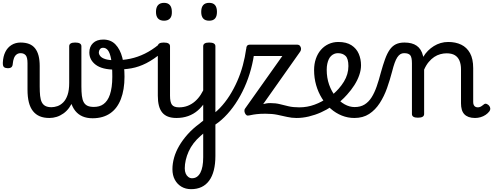

<svg xmlns="http://www.w3.org/2000/svg" viewBox="-69 -815 3478 1354"><path d="M279 17Q240 17 211.5 5Q183 -7 163.5 -31.5Q144 -56 134.5 -93.5Q125 -131 125 -183V-369Q125 -411 112 -425.5Q99 -440 76 -440Q60 -440 48 -431Q36 -422 29.5 -405Q23 -388 21 -365Q20 -349 12 -341.5Q4 -334 -14 -334Q-30 -334 -40 -341Q-50 -348 -49 -374Q-47 -417 -31.5 -448.5Q-16 -480 12 -497.5Q40 -515 76 -515Q111 -515 136.5 -505Q162 -495 178.5 -474Q195 -453 203 -422Q211 -391 211 -349V-206Q211 -167 214 -139Q217 -111 226 -93.5Q235 -76 251.5 -67.5Q268 -59 294 -59Q314 -59 336 -66.5Q358 -74 377 -93Q396 -112 407.5 -145.5Q419 -179 419 -230L448 -110Q436 -79 418.5 -55Q401 -31 378.5 -15Q356 1 331 9Q306 17 279 17ZM584 19Q544 19 513.5 6Q483 -7 462 -33Q441 -59 430 -98Q419 -137 419 -189V-489Q419 -502 429.5 -508.5Q440 -515 461 -515Q483 -515 494 -508.5Q505 -502 505 -489V-206Q505 -167 508.5 -139Q512 -111 521.5 -94Q531 -77 548 -69Q565 -61 593 -61Q612 -61 629 -65.5Q646 -70 660.5 -80.5Q675 -91 686.5 -107.5Q698 -124 706 -147.5Q714 -171 718.5 -202.5Q723 -234 723 -274Q723 -355 714.5 -399Q706 -443 692 -460.5Q678 -478 659 -478Q643 -478 636 -492.5Q629 -507 634.5 -521.5Q640 -536 659 -536Q712 -536 745 -502Q778 -468 793.5 -409Q809 -350 809 -274Q809 -228 802.5 -188.5Q796 -149 783.5 -116.5Q771 -84 752.5 -59Q734 -34 709 -16.5Q684 1 652.5 10Q621 19 584 19Z M743 -324Q652 -324 606.5 -358Q561 -392 561 -445Q561 -486 587 -511Q613 -536 659 -536Q671 -536 676 -521.5Q681 -507 677 -492.5Q673 -478 658 -478Q643 -478 635.5 -467.5Q628 -457 628 -445Q628 -432 638.5 -419Q649 -406 674.5 -398Q700 -390 743 -390Q798 -390 850 -401Q902 -412 952 -436.5Q1002 -461 1051 -501Q1061 -510 1070 -506Q1079 -502 1084 -491Q1089 -480 1087 -467Q1085 -454 1074 -445Q1015 -396 963 -369.5Q911 -343 858.5 -333.5Q806 -324 743 -324Z M1175 17Q1141 17 1116 7.5Q1091 -2 1075 -21.5Q1059 -41 1051.5 -70.5Q1044 -100 1044 -140V-489Q1044 -502 1054.5 -508.5Q1065 -515 1086 -515Q1108 -515 1119 -508.5Q1130 -502 1130 -489V-140Q1130 -95 1143.5 -76.5Q1157 -58 1194 -58Q1208 -58 1215 -46.5Q1222 -35 1220.5 -20.5Q1219 -6 1208 5.5Q1197 17 1175 17ZM1088 -669Q1060 -669 1045.5 -684.5Q1031 -700 1031 -731Q1031 -763 1045.5 -779Q1060 -795 1088 -795Q1115 -795 1129 -779Q1143 -763 1143 -731Q1144 -700 1129.5 -684.5Q1115 -669 1088 -669ZM1175 17Q1161 17 1154.5 5.5Q1148 -6 1149.5 -20.5Q1151 -35 1162 -46.5Q1173 -58 1194 -58Q1227 -58 1255 -69Q1283 -80 1306 -100Q1329 -120 1346.5 -147Q1364 -174 1376 -205Q1382 -220 1393.5 -218.5Q1405 -217 1413.5 -207Q1422 -197 1419 -186Q1404 -138 1380.5 -100.5Q1357 -63 1326.5 -36.5Q1296 -10 1258 3.5Q1220 17 1175 17ZM1279 519Q1240 519 1210.5 501.5Q1181 484 1164 452.5Q1147 421 1147 378Q1147 339 1158.5 297.5Q1170 256 1194 214.5Q1218 173 1254 132.5Q1290 92 1338 57Q1344 51 1350.5 46.5Q1357 42 1364 36V-489Q1364 -502 1374.5 -508.5Q1385 -515 1406 -515Q1428 -515 1439 -508.5Q1450 -502 1450 -489V285Q1450 341 1439 385Q1428 429 1406 459Q1384 489 1352 504Q1320 519 1279 519ZM1285 442Q1305 442 1319.5 432Q1334 422 1344 403Q1354 384 1359 357Q1364 330 1364 294V127Q1359 131 1355.5 135Q1352 139 1347 142Q1318 167 1296.5 195Q1275 223 1261.5 253Q1248 283 1241 313.5Q1234 344 1234 372Q1234 393 1240.5 408.5Q1247 424 1259 433Q1271 442 1285 442ZM1406 -669Q1378 -669 1364 -684.5Q1350 -700 1350 -731Q1350 -763 1364 -779Q1378 -795 1406 -795Q1434 -795 1447.5 -779Q1461 -763 1461 -731Q1461 -700 1447.5 -684.5Q1434 -669 1406 -669Z M1425 79Q1415 84 1405.5 77.5Q1396 71 1390 58.5Q1384 46 1385.5 33.5Q1387 21 1399 13Q1444 -14 1481.5 -53Q1519 -92 1549.5 -140Q1580 -188 1604 -242.5Q1628 -297 1643.5 -354.5Q1659 -412 1667 -470Q1669 -480 1684 -482Q1699 -484 1714 -479.5Q1729 -475 1727 -465Q1719 -395 1701 -328Q1683 -261 1655 -199Q1627 -137 1591.5 -84Q1556 -31 1514 10.5Q1472 52 1425 79Z M2022 17Q1988 17 1955.5 9.5Q1923 2 1887 -5.5Q1851 -13 1803 -13Q1766 -13 1741 -10Q1716 -7 1701 -3.5Q1686 0 1678 0Q1670 0 1663.5 -8.5Q1657 -17 1655 -28.5Q1653 -40 1659 -49L1922 -420H1694Q1679 -420 1673 -429Q1667 -438 1667 -460Q1667 -483 1673 -491.5Q1679 -500 1694 -500H2026Q2039 -500 2046 -492Q2053 -484 2054 -472.5Q2055 -461 2048 -451L1787 -81Q1799 -84 1810.5 -86Q1822 -88 1837 -88Q1875 -88 1904.5 -80.5Q1934 -73 1966 -65.5Q1998 -58 2041 -58Q2055 -58 2061.5 -49Q2068 -40 2068 -20Q2068 -1 2057 8Q2046 17 2022 17Z M2023 17Q2004 17 1997.5 5.5Q1991 -6 1995 -20.5Q1999 -35 2011 -46.5Q2023 -58 2042 -58Q2098 -58 2149.5 -77Q2201 -96 2238 -124Q2252 -133 2262 -128Q2272 -123 2277 -110.5Q2282 -98 2280.5 -84.5Q2279 -71 2268 -64Q2236 -41 2194.5 -22.5Q2153 -4 2109 6.5Q2065 17 2023 17Z M2242 -121Q2264 -136 2283.5 -153.5Q2303 -171 2319 -189Q2341 -214 2356.5 -239.5Q2372 -265 2380 -292.5Q2388 -320 2388 -349Q2388 -401 2368 -420.5Q2348 -440 2314 -440Q2300 -440 2293.5 -452Q2287 -464 2287.5 -479.5Q2288 -495 2295.5 -507Q2303 -519 2317 -519Q2374 -519 2409.5 -496Q2445 -473 2461 -435.5Q2477 -398 2477 -355Q2477 -321 2464.5 -285Q2452 -249 2430 -214.5Q2408 -180 2379 -148Q2358 -124 2334 -103Q2310 -82 2284 -64Z M2430 17Q2384 17 2341.5 0Q2299 -17 2263.5 -48Q2228 -79 2201.5 -121.5Q2175 -164 2160.5 -214.5Q2146 -265 2146 -321Q2146 -364 2158.5 -400.5Q2171 -437 2194 -463.5Q2217 -490 2248.5 -504.5Q2280 -519 2317 -519Q2331 -519 2337.5 -507Q2344 -495 2343.5 -479.5Q2343 -464 2335 -452Q2327 -440 2313 -440Q2300 -440 2288 -435Q2276 -430 2266 -420.5Q2256 -411 2249.5 -397Q2243 -383 2239 -364.5Q2235 -346 2235 -323Q2235 -266 2252 -218Q2269 -170 2297.5 -134.5Q2326 -99 2361 -79.5Q2396 -60 2432 -60Q2473 -60 2502 -78Q2531 -96 2551.5 -128.5Q2572 -161 2587.5 -205.5Q2603 -250 2617 -304Q2632 -358 2646.5 -398Q2661 -438 2679 -464Q2697 -490 2722 -502.5Q2747 -515 2783 -515Q2797 -515 2803.5 -503.5Q2810 -492 2809.5 -477.5Q2809 -463 2801.5 -451.5Q2794 -440 2780 -440Q2766 -440 2754.5 -433Q2743 -426 2733 -411Q2723 -396 2714 -371Q2705 -346 2696 -310Q2681 -252 2660.5 -194Q2640 -136 2609 -88Q2578 -40 2534.5 -11.5Q2491 17 2430 17Z M2878 15Q2857 15 2846.5 8.5Q2836 2 2836 -11V-369Q2836 -411 2824 -425.5Q2812 -440 2781 -440Q2766 -440 2759 -451.5Q2752 -463 2752 -477.5Q2752 -492 2760 -503.5Q2768 -515 2783 -515Q2810 -515 2831.5 -509.5Q2853 -504 2869.5 -492.5Q2886 -481 2897 -463.5Q2908 -446 2914 -422L2916 -414Q2930 -438 2949 -457Q2968 -476 2990.5 -490Q3013 -504 3038.5 -511.5Q3064 -519 3092 -519Q3144 -519 3183.5 -500Q3223 -481 3245.5 -440.5Q3268 -400 3268 -334V-96Q3268 -83 3272 -74.5Q3276 -66 3283.5 -62Q3291 -58 3300 -58Q3309 -58 3316.5 -61Q3324 -64 3331 -69.5Q3338 -75 3345 -80Q3353 -86 3363 -82Q3373 -78 3380 -70Q3388 -60 3388.5 -50Q3389 -40 3383 -31Q3372 -16 3355.5 -5Q3339 6 3320 11.5Q3301 17 3281 17Q3255 17 3236 10Q3217 3 3205 -10Q3193 -23 3187.5 -42.5Q3182 -62 3182 -86V-326Q3182 -361 3171.5 -386.5Q3161 -412 3139 -425.5Q3117 -439 3080 -439Q3059 -439 3036.5 -433Q3014 -427 2993.5 -413.5Q2973 -400 2954.5 -378Q2936 -356 2922 -324V-11Q2922 2 2911 8.5Q2900 15 2878 15Z"/></svg>

Font: Playwrite ES Deco
Style: Regular
Weight: 400
Designer: Veronika Burian, José Scaglione
Foundry: TypeTogether
Version: Version 1.002